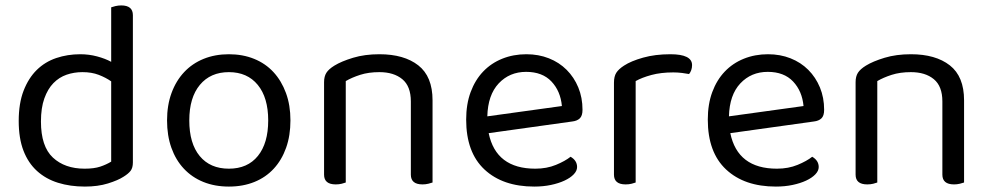

<svg xmlns="http://www.w3.org/2000/svg" viewBox="-20 -675 3650 708"><path d="M470 -76Q470 -56 461.5 -45Q453 -34 435 -23Q415 -10 378 1.5Q341 13 293 13Q239 13 194 -1Q149 -15 116.5 -44.5Q84 -74 66.5 -119.5Q49 -165 49 -229Q49 -294 67 -340.5Q85 -387 115.5 -417Q146 -447 187.5 -461Q229 -475 276 -475Q308 -475 338 -467Q368 -459 390 -447V-648Q395 -650 405.5 -652.5Q416 -655 427 -655Q470 -655 470 -619ZM390 -375Q370 -389 344 -399Q318 -409 284 -409Q253 -409 225.5 -399.5Q198 -390 177 -368.5Q156 -347 143.5 -312Q131 -277 131 -227Q131 -135 175 -94Q219 -53 292 -53Q327 -53 349.5 -60.5Q372 -68 390 -79Z M1051 -231Q1051 -175 1035 -130Q1019 -85 989.5 -53Q960 -21 918 -4Q876 13 824 13Q772 13 730 -4Q688 -21 658 -53Q628 -85 612 -130Q596 -175 596 -231Q596 -287 612.5 -332Q629 -377 659 -409Q689 -441 731 -458Q773 -475 824 -475Q875 -475 917 -458Q959 -441 988.5 -409Q1018 -377 1034.5 -332Q1051 -287 1051 -231ZM824 -409Q756 -409 717 -362Q678 -315 678 -231Q678 -146 716.5 -99.5Q755 -53 824 -53Q893 -53 931 -100Q969 -147 969 -231Q969 -315 930.5 -362Q892 -409 824 -409Z M1495 -301Q1495 -357 1463.5 -383Q1432 -409 1379 -409Q1339 -409 1308 -399Q1277 -389 1255 -376V-2Q1250 0 1240 2.5Q1230 5 1218 5Q1175 5 1175 -31V-372Q1175 -393 1183.5 -406.5Q1192 -420 1213 -433Q1239 -449 1282 -462Q1325 -475 1379 -475Q1470 -475 1522.5 -434Q1575 -393 1575 -305V-2Q1570 0 1559.5 2.5Q1549 5 1538 5Q1495 5 1495 -31V-301Z M1782 -184Q1809 -53 1954 -53Q1996 -53 2030 -67Q2064 -81 2084 -97Q2108 -83 2108 -59Q2108 -45 2095.5 -32Q2083 -19 2061.5 -9Q2040 1 2011.5 7Q1983 13 1950 13Q1834 13 1766.5 -50Q1699 -113 1699 -234Q1699 -291 1715.5 -335.5Q1732 -380 1761.5 -411Q1791 -442 1832 -458.5Q1873 -475 1921 -475Q1966 -475 2004 -460Q2042 -445 2069.5 -417.5Q2097 -390 2112.5 -352.5Q2128 -315 2128 -270Q2128 -248 2118 -238.5Q2108 -229 2090 -227ZM1920 -410Q1859 -410 1819 -367.5Q1779 -325 1777 -246L2052 -284Q2047 -339 2013.5 -374.5Q1980 -410 1920 -410Z M2324 -2Q2319 0 2309 2.5Q2299 5 2287 5Q2244 5 2244 -31V-370Q2244 -393 2252.5 -406.5Q2261 -420 2281 -433Q2307 -450 2351.5 -462.5Q2396 -475 2452 -475Q2532 -475 2532 -435Q2532 -425 2529 -416.5Q2526 -408 2521 -402Q2511 -404 2495 -406Q2479 -408 2463 -408Q2417 -408 2382 -398.5Q2347 -389 2324 -376Z M2673 -184Q2700 -53 2845 -53Q2887 -53 2921 -67Q2955 -81 2975 -97Q2999 -83 2999 -59Q2999 -45 2986.5 -32Q2974 -19 2952.5 -9Q2931 1 2902.5 7Q2874 13 2841 13Q2725 13 2657.5 -50Q2590 -113 2590 -234Q2590 -291 2606.5 -335.5Q2623 -380 2652.5 -411Q2682 -442 2723 -458.5Q2764 -475 2812 -475Q2857 -475 2895 -460Q2933 -445 2960.5 -417.5Q2988 -390 3003.5 -352.5Q3019 -315 3019 -270Q3019 -248 3009 -238.5Q2999 -229 2981 -227ZM2811 -410Q2750 -410 2710 -367.5Q2670 -325 2668 -246L2943 -284Q2938 -339 2904.5 -374.5Q2871 -410 2811 -410Z M3455 -301Q3455 -357 3423.5 -383Q3392 -409 3339 -409Q3299 -409 3268 -399Q3237 -389 3215 -376V-2Q3210 0 3200 2.5Q3190 5 3178 5Q3135 5 3135 -31V-372Q3135 -393 3143.5 -406.5Q3152 -420 3173 -433Q3199 -449 3242 -462Q3285 -475 3339 -475Q3430 -475 3482.5 -434Q3535 -393 3535 -305V-2Q3530 0 3519.5 2.5Q3509 5 3498 5Q3455 5 3455 -31V-301Z"/></svg>

Font: Baloo Chettan 2
Style: Regular
Weight: 400
Designer: Maithili Shingre, Unnati Kotecha and Ek Type
Foundry: Ek Type
Version: Version 1.640;hotconv 1.0.111;makeotfexe 2.5.65597; ttfautoh